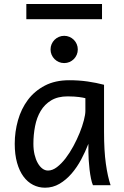

<svg xmlns="http://www.w3.org/2000/svg" viewBox="-20 -896 602 929"><path d="M393.1 -420.9Q387.2 -422.4 379.9 -423.8Q372.6 -425.3 362.5 -426.5Q352.5 -427.7 339.1 -428.7Q325.7 -429.7 307.6 -429.7Q259.8 -429.7 227.8 -410.4Q195.8 -391.1 176.8 -359.1Q157.7 -327.1 149.7 -285.6Q141.6 -244.1 141.6 -200.2Q141.6 -171.9 147.2 -148.2Q152.8 -124.5 162.6 -107.2Q172.4 -89.8 185.1 -80.3Q197.8 -70.8 212.4 -70.8Q233.9 -70.8 255.6 -87.4Q277.3 -104 297.4 -130.1Q317.4 -156.2 335 -188.7Q352.5 -221.2 365.5 -253.2Q378.4 -285.2 385.7 -313.5Q393.1 -341.8 393.1 -358.9ZM429.7 0Q424.3 -11.7 420.2 -32.2Q416 -52.7 413.3 -75.9Q410.6 -99.1 409.2 -122.1Q407.7 -145 407.7 -161.1V-200.2Q393.1 -162.1 372.8 -124.3Q352.5 -86.4 326.4 -56.2Q300.3 -25.9 268.1 -6.8Q235.8 12.2 197.8 12.2Q167 12.2 140.1 -1.5Q113.3 -15.1 93.5 -42Q73.7 -68.8 62.5 -108.6Q51.3 -148.4 51.3 -200.2Q51.3 -258.3 66.9 -313.7Q82.5 -369.1 114.7 -412.4Q147 -455.6 196.8 -481.7Q246.6 -507.8 314.9 -507.8Q362.3 -507.8 404.3 -501.7Q446.3 -495.6 483.4 -485.8V-258.8Q483.4 -166.5 492.2 -103.8Q501 -41 515.1 0ZM224.6 -656.7Q224.6 -670.4 229.7 -682.4Q234.9 -694.3 243.9 -703.4Q252.9 -712.4 264.9 -717.5Q276.9 -722.7 290.5 -722.7Q304.2 -722.7 316.2 -717.5Q328.1 -712.4 337.2 -703.4Q346.2 -694.3 351.3 -682.4Q356.4 -670.4 356.4 -656.7Q356.4 -643.1 351.3 -631.1Q346.2 -619.1 337.2 -610.1Q328.1 -601.1 316.2 -595.9Q304.2 -590.8 290.5 -590.8Q276.9 -590.8 264.9 -595.9Q252.9 -601.1 243.9 -610.1Q234.9 -619.1 229.7 -631.1Q224.6 -643.1 224.6 -656.7ZM107.4 -876.5H473.6V-803.2H107.4Z"/></svg>

Font: Andika Am
Style: Regular
Weight: 400
Designer: Victor Gaultney, Annie Olsen, Julie Remington, Don Collingsworth, Eric Hays, Becca Hirsbrunner
Foundry: SIL International
Version: Version 5.000